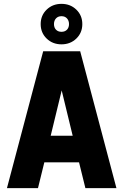

<svg xmlns="http://www.w3.org/2000/svg" viewBox="-20 -976 640 996"><path d="M16 0 204 -710H396L584 0H423L390 -134H210L177 0ZM300 -507 243 -272H357ZM299 -746Q253 -746 222 -776Q191 -806 191 -851Q191 -896 222 -926Q253 -956 299 -956Q345 -956 376 -926Q407 -896 407 -851Q407 -806 376 -776Q345 -746 299 -746ZM299 -811Q317 -811 327.5 -822Q338 -833 338 -851Q338 -869 327.5 -880.5Q317 -892 299 -892Q281 -892 270.5 -880.5Q260 -869 260 -851Q260 -833 270.5 -822Q281 -811 299 -811Z"/></svg>

Font: Geist Mono ExtraBold
Style: Regular
Weight: 800
Monospace: yes
Designer: Basement.studio, Andrés Briganti, Mateo Zaragoza
Foundry: Basement.studio, Vercel, Andrés Briganti, Guido Ferreyra, Mateo Zaragoza
Version: Version 1.500; ttfautohint (v1.8.4.7-5d5b)